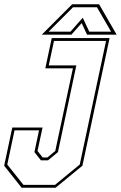

<svg xmlns="http://www.w3.org/2000/svg" viewBox="-22 -878 566 898"><path d="M79 0 -2.5 -103 35.5 -281.5H177L153.5 -172L177.5 -141.5H199.5L236.5 -172L319 -558.5H190L220 -700H490.5L363.5 -103L238 0ZM87.5 -13.5H235.5L351 -108.5L474 -686.5H230.5L206 -572H335L249 -166.5L202.5 -128H169.5L139 -166.5L160.5 -268.5H46L12 -108.5ZM315.5 -858H441.5L523.5 -716H385L360 -770L312 -716H173.5ZM319.5 -844 205.5 -730H307.5L365 -795L395.5 -730H497.5L431.5 -844Z"/></svg>

Font: Tourney Condensed Thin
Style: Italic
Weight: 100
Width: 3
Italic angle: -12°
Designer: Tyler Finck
Foundry: Etcetera Type Co
Version: Version 1.010; ttfautohint (v1.8.3)